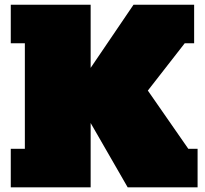

<svg xmlns="http://www.w3.org/2000/svg" viewBox="-20 -798 874 818"><path d="M821.8 -164.1V0H523.9L366.2 -273.9V0H25.9V-164.1H85.9V-613.8H25.9V-777.8H366.2V-508.8L548.8 -777.8H807.1V-613.8H767.1L609.9 -412.1L782.2 -164.1Z"/></svg>

Font: AlfaSlabOne-Regular
Style: Regular
Weight: 400
Designer: JM Sole
Foundry: JM Sole
Version: Version 1.001